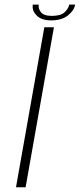

<svg xmlns="http://www.w3.org/2000/svg" viewBox="-20 -790 337 810"><path d="M47.5 0 167 -675H207.5L88 0ZM195.5 -704Q155 -704 134.5 -724.8Q114 -745.5 118.5 -770.5H143.5Q140.5 -754.5 152.5 -738.8Q164.5 -723 199 -723Q236.5 -723 252.8 -738.5Q269 -754 272 -770.5H297Q292.5 -745.5 266.5 -724.8Q240.5 -704 195.5 -704Z"/></svg>

Font: Anybody ExtraExpanded ExtraLight
Style: Italic
Weight: 200
Width: 8
Italic angle: -10°
Designer: Tyler Finck
Foundry: Etcetera Type Company
Version: Version 1.010; ttfautohint (v1.8.3) -l 8 -r 50 -G 200 -x 14 